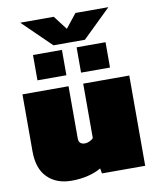

<svg xmlns="http://www.w3.org/2000/svg" viewBox="-92 -912 811 993"><g transform="rotate(-10 313.0 -415.5)"><path d="M232 -696 83 -841H259L315 -768L373 -841H546L397 -696ZM119 -532V-665H271V-532ZM348 -532V-665H500V-532ZM204 10Q124 10 77 -37Q30 -84 30 -174V-474H272V-200Q272 -168 305 -168Q316 -168 329 -174Q342 -180 349 -188V-474H591V0H364L359 -27Q333 -11 292.5 -0.5Q252 10 204 10Z"/></g></svg>

Font: Boz Display
Style: Regular
Weight: 900
Version: Version 2.000; ttfautohint (v1.8.3)